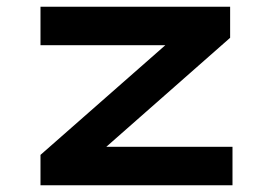

<svg xmlns="http://www.w3.org/2000/svg" viewBox="-20 -549 814 569"><path d="M100 0V-90L512 -452L529 -415H100V-529H662V-437L261 -84L241 -114H669V0Z"/></svg>

Font: Lexend Zetta SemiBold
Style: Regular
Weight: 600
Designer: Bonnie Shaver-Troup, Thomas Jockin
Foundry: Lexend
Version: Version 1.007